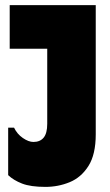

<svg xmlns="http://www.w3.org/2000/svg" viewBox="-20 -720 430 752"><path d="M355 -194Q355 -115 326.5 -70Q298 -25 253 -6.5Q208 12 158 12Q100 12 66.5 -1Q33 -14 12 -34V-220H35Q47 -195 69.5 -179.5Q92 -164 111 -164Q137 -164 151 -181Q165 -198 165 -235V-529H18V-700H355Z"/></svg>

Font: Phudu Light Black
Style: Regular
Weight: 900
Version: Version 1.005;gftools[0.9.23]